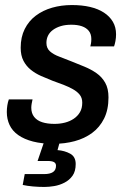

<svg xmlns="http://www.w3.org/2000/svg" viewBox="-20 -558 503 761"><path d="M193 12Q146 12 111 3Q76 -6 52.5 -22.5Q29 -39 18 -62.5Q7 -86 7 -114Q7 -127 9 -140Q11 -153 15 -164H109Q107 -156 105.5 -147Q104 -138 104 -131Q104 -109 115.5 -94.5Q127 -80 147.5 -73.5Q168 -67 196 -67Q218 -67 237.5 -72Q257 -77 272.5 -87.5Q288 -98 297 -113.5Q306 -129 306 -151Q306 -170 296 -182.5Q286 -195 269 -204.5Q252 -214 231.5 -222Q211 -230 188 -238Q165 -247 142.5 -257Q120 -267 102 -281.5Q84 -296 73 -317Q62 -338 62 -369Q62 -411 78 -443Q94 -475 122 -496Q150 -517 186.5 -527.5Q223 -538 265 -538Q305 -538 337 -530.5Q369 -523 392 -508Q415 -493 427.5 -471.5Q440 -450 440 -422Q440 -408 437.5 -395Q435 -382 432 -374H338Q341 -386 341.5 -392.5Q342 -399 342 -403Q342 -423 332 -435.5Q322 -448 304.5 -454Q287 -460 263 -460Q239 -460 221 -454.5Q203 -449 190 -439.5Q177 -430 170.5 -417Q164 -404 164 -388Q164 -367 178 -354.5Q192 -342 215 -333.5Q238 -325 265 -314Q290 -304 315.5 -293.5Q341 -283 362.5 -268Q384 -253 397 -230Q410 -207 410 -172Q410 -123 392.5 -88Q375 -53 345 -31Q315 -9 276 1.5Q237 12 193 12ZM156 183Q133 183 110.5 181Q88 179 70 175L78 132H155Q178 132 190 124Q202 116 202 99Q202 89 194 84.5Q186 80 168 80H129L161 -14H222L208 37Q236 39 258 51Q280 63 280 92Q280 121 267.5 138.5Q255 156 235.5 166Q216 176 195 179.5Q174 183 156 183Z"/></svg>

Font: Archivo SemiCondensed Medium
Style: Italic
Weight: 500
Width: 4
Italic angle: -10°
Designer: Hector Gatti
Foundry: Omnibus-Type
Version: Version 2.001